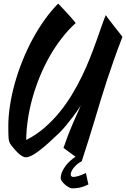

<svg xmlns="http://www.w3.org/2000/svg" viewBox="-20 -782 697 1062"><path d="M469.2 237.8Q455.6 245.6 432.4 252.7Q409.2 259.8 378.9 259.8Q371.1 259.8 360.4 253.7Q349.6 247.6 339.6 239Q329.6 230.5 322.8 220.9Q315.9 211.4 315.9 204.1Q315.9 186 323.5 168.5Q331.1 150.9 343 135.3Q355 119.6 369.4 106.7Q383.8 93.8 397.9 85L331.1 36.1Q356.4 -37.6 381.1 -94.7Q405.8 -151.9 426.8 -198.2Q402.8 -161.6 381.8 -134Q360.8 -106.4 345.2 -87.9Q326.7 -65.9 311 -49.8Q273.9 -14.2 244.9 11.7Q215.8 37.6 193.1 54.4Q170.4 71.3 153.3 79.6Q136.2 87.9 123 87.9Q112.8 87.9 101.3 80.8Q89.8 73.7 78.9 63.2Q67.9 52.7 58.1 41Q48.3 29.3 41 20Q28.8 4.4 27.3 -20.5Q25.9 -45.4 25.9 -82Q25.9 -138.2 35.4 -199.7Q44.9 -261.2 62.5 -323.5Q80.1 -385.7 105 -447.5Q129.9 -509.3 160.6 -566.2Q191.4 -623 227.1 -672.9Q262.7 -722.7 301.8 -762.2Q312 -751.5 325.2 -737.5Q338.4 -723.6 351.8 -709Q365.2 -694.3 377.7 -679.9Q390.1 -665.5 398.9 -654.8Q357.4 -617.2 320.8 -569.8Q284.2 -522.5 253.9 -469Q223.6 -415.5 200 -357.7Q176.3 -299.8 159.7 -240.5Q143.1 -181.2 134.3 -122.1Q125.5 -63 125 -7.8Q179.2 -35.2 224.6 -74.2Q270 -113.3 307.9 -159.4Q345.7 -205.6 376.7 -256.6Q407.7 -307.6 432.9 -359.4Q458 -411.1 477.8 -461.4Q497.6 -511.7 513.4 -556.2Q529.3 -600.6 542 -637.2Q554.7 -673.8 564.9 -698.2Q569.8 -690.9 578.1 -680.2Q586.4 -669.4 595.9 -657Q605.5 -644.5 615.5 -631.8Q625.5 -619.1 634 -608.2Q642.6 -597.2 648.9 -589.1Q655.3 -581.1 657.2 -578.1Q630.9 -510.3 609.9 -450.4Q588.9 -390.6 570.8 -335.7Q552.7 -280.8 536.9 -228.3Q521 -175.8 504.9 -121.8Q488.8 -67.9 470.9 -11Q453.1 45.9 432.1 109.9Q418.5 116.7 407.2 126.2Q396 135.7 387.9 145.8Q379.9 155.8 375.5 165.8Q371.1 175.8 371.1 183.1Q371.1 189.9 375.5 193.4Q379.9 196.8 386.2 196.8Q391.1 196.8 399.7 195.1Q408.2 193.4 417.7 190.4Q427.2 187.5 437 183.3Q446.8 179.2 455.1 174.8Q456.5 180.7 458.5 189.9Q460.4 199.2 462.4 208.7Q464.4 218.3 466.1 226.3Q467.8 234.4 469.2 237.8Z"/></svg>

Font: Yesteryear
Style: Regular
Weight: 400
Designer: Astigmatic (AOETI)
Foundry: Astigmatic (AOETI)
Version: Version 1.000